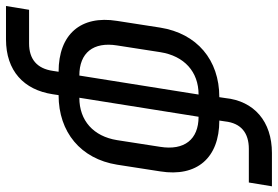

<svg xmlns="http://www.w3.org/2000/svg" viewBox="-176 -604 950 657"><g transform="rotate(-90 299.5 -275.0)"><path d="M213 20C207 74 174 101 119 101H4L-9 180H105C213 180 283 119 293 20L296 0C424 0 514 -77 534 -202L557 -350C577 -474 511 -550 383 -550L386 -570C394 -624 426 -651 480 -651H595L608 -730H494C386 -730 321 -669 306 -570L303 -550C176 -550 85 -474 65 -350L42 -202C22 -77 88 0 216 0ZM229 -71C151 -71 113 -120 126 -202L149 -350C162 -431 216 -479 294 -479ZM305 -71 370 -479C448 -479 486 -431 473 -350L450 -202C437 -120 383 -71 305 -71Z"/></g></svg>

Font: JetBrains Mono
Style: Italic
Weight: 400
Italic angle: -9°
Monospace: yes
Designer: Philipp Nurullin, Konstantin Bulenkov
Foundry: JetBrains
Version: Version 2.305